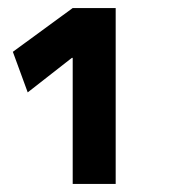

<svg xmlns="http://www.w3.org/2000/svg" viewBox="-20 -750 423 478"><path d="M161 -292V-606H159L49 -520L12 -621L161 -730H268V-292Z"/></svg>

Font: M PLUS 1 SemiBold
Style: Regular
Weight: 600
Designer: Coji Morishita
Foundry: UNDERFOREST DESIGN
Version: Version 1.001